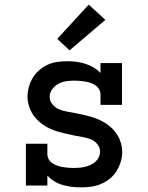

<svg xmlns="http://www.w3.org/2000/svg" viewBox="-20 -803 640 831"><path d="M329 8Q310 8 290 5.5Q270 3 251 -2.5Q232 -8 215 -18.5Q198 -29 185 -43V0H92V-181H185V-136Q185 -124 191 -113.5Q197 -103 207 -96.5Q217 -90 228 -86Q239 -82 251 -80Q263 -78 274.5 -77Q286 -76 298 -76Q311 -76 323.5 -77Q336 -78 348 -81Q360 -84 371.5 -89Q383 -94 392.5 -102.5Q402 -111 407.5 -122.5Q413 -134 413 -147Q413 -165 401 -179.5Q389 -194 372 -200.5Q355 -207 337 -210Q319 -213 301.5 -216.5Q284 -220 266.5 -224Q249 -228 231.5 -233Q214 -238 197.5 -245.5Q181 -253 166.5 -263Q152 -273 139 -286.5Q126 -300 117.5 -315.5Q109 -331 104 -348.5Q99 -366 99 -384Q99 -406 105 -427Q111 -448 122 -466.5Q133 -485 150 -499.5Q167 -514 186.5 -523Q206 -532 228 -535Q250 -538 271 -538Q291 -538 310.5 -535.5Q330 -533 349 -527Q368 -521 385 -511Q402 -501 415 -487V-530H508V-349H415V-394Q415 -406 409 -416.5Q403 -427 393.5 -433.5Q384 -440 372.5 -444Q361 -448 349.5 -450Q338 -452 326 -453Q314 -454 302 -454Q285 -454 267 -451.5Q249 -449 233 -440.5Q217 -432 206 -417Q195 -402 195 -384Q195 -366 207 -351.5Q219 -337 235.5 -330Q252 -323 270 -320Q288 -317 306 -313.5Q324 -310 341.5 -306Q359 -302 376 -297Q393 -292 409.5 -284.5Q426 -277 441 -267Q456 -257 468.5 -244Q481 -231 490 -215.5Q499 -200 504 -182Q509 -164 509 -146Q509 -124 502.5 -102.5Q496 -81 484 -62Q472 -43 454.5 -29Q437 -15 416.5 -6.5Q396 2 374 5Q352 8 329 8ZM281 -585 228 -635 364 -783 436 -717Z"/></svg>

Font: Iosevka Slab Medium Extended
Style: Regular
Weight: 500
Width: 7
Monospace: yes
Designer: Belleve Invis
Foundry: Belleve Invis
Version: Version 11.1.1; ttfautohint (v1.8.3)